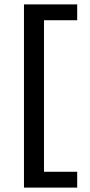

<svg xmlns="http://www.w3.org/2000/svg" viewBox="-20 -731 409 873"><path d="M180 -639V50H331V122H89V-711H331V-639Z"/></svg>

Font: Ysabeau Semibold
Style: Regular
Weight: 600
Designer: Christian Thalmann (Catharsis Fonts)
Version: Version 0.003